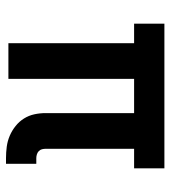

<svg xmlns="http://www.w3.org/2000/svg" viewBox="16 -576 568 640"><g transform="rotate(90 300.0 -256.0)"><path d="M507 8Q488 8 469 5.5Q450 3 432.5 -4.5Q415 -12 400 -24Q385 -36 375 -52Q365 -68 361 -86.5Q357 -105 357 -124V-419H243V0H124V-419H59V-520H541V-419H476V-124Q476 -118 477.5 -112Q479 -106 483.5 -101.5Q488 -97 494.5 -95Q501 -93 507 -93H526V8Z"/></g></svg>

Font: Iosevka Book
Style: Bold
Weight: 700
Designer: Belleve Invis
Foundry: Belleve Invis
Version: Version 28.0.7; ttfautohint (v1.8.3)